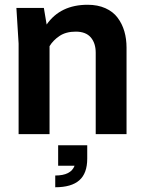

<svg xmlns="http://www.w3.org/2000/svg" viewBox="-20 -563 603 806"><path d="M511.2 0H381.8V-341.8Q381.8 -381.8 361.1 -406Q340.3 -430.2 297.9 -430.2Q256.8 -430.2 229.7 -411.9Q202.6 -393.6 188 -369.1V0H58.1V-379.9L48.8 -529.8H164.1L175.8 -460Q233.4 -543 348.1 -543Q390.1 -543 422.4 -528.6Q454.6 -514.2 473.6 -488.8Q492.7 -463.4 502 -431.6Q511.2 -399.9 511.2 -362.8ZM346.2 46.9V103Q346.2 164.6 313 193.8Q279.8 223.1 211.9 223.1V173.8Q277.8 173.8 293 132.8H224.1V46.9Z"/></svg>

Font: Cooper Hewitt
Style: Semibold
Weight: 709
Designer: Village Type and Design LLC
Foundry: Cooper Hewitt Smithsonian Design Museum
Version: 1.000